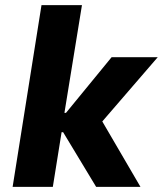

<svg xmlns="http://www.w3.org/2000/svg" viewBox="-20 -725 632 745"><path d="M29 0 141 -705H298L230 -287H236L413 -503H592L359 -233L361 -281L525 0H353L225 -212H219L185 0Z"/></svg>

Font: Nunito Sans 7pt SemiCondensed ExtraBold
Style: Italic
Weight: 800
Width: 4
Italic angle: -9°
Designer: Vernon Adams
Foundry: Vernon Adams
Version: Version 3.101;gftools[0.9.27]